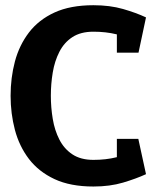

<svg xmlns="http://www.w3.org/2000/svg" viewBox="-20 -695 591 725"><path d="M332.7 -575.3Q284.7 -575.3 253.3 -554.8Q222 -534.3 204.2 -499.3Q186.3 -464.3 179.2 -421.3Q172 -378.3 172 -333.3H20Q20 -401.3 36.3 -462.8Q52.7 -524.3 89.3 -572.3Q126 -620.3 185.8 -647.8Q245.7 -675.3 332.7 -675.3Q395 -675.3 444.7 -661Q494.3 -646.7 531.3 -629.3L502.3 -537.3Q459.7 -555.7 419.8 -565.5Q380 -575.3 332.7 -575.3ZM332.7 -91.3Q380 -91.3 419.8 -101.2Q459.7 -111 502.3 -129.3L531.3 -37.3Q494.3 -20.3 444.7 -5.5Q395 9.3 332.7 9.3Q245.7 9.3 185.8 -18.7Q126 -46.7 89.3 -94.7Q52.7 -142.7 36.3 -204.5Q20 -266.3 20 -333.3H172Q172 -289 179.2 -246Q186.3 -203 204.2 -168Q222 -133 253.3 -112.2Q284.7 -91.3 332.7 -91.3ZM421.3 -496V-629.3H531.3L503 -496ZM421.3 -170.7H502.3L531.3 -37.3H421.3Z"/></svg>

Font: Epunda Slab Light
Style: Regular
Weight: 300
Designer: Simon Atzbach
Foundry: typofactur
Version: Version 1.102